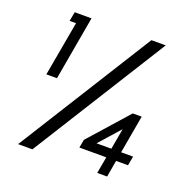

<svg xmlns="http://www.w3.org/2000/svg" viewBox="-139 -936 1064 1072"><g transform="rotate(20 393.5 -400.0)"><path d="M666 -800H581L80 0H165ZM158 -420 225 -800H125L115 -745H153L95 -420ZM568 -99 550 0H609L626 -99H697L707 -154H636L676 -380H623L417 -148L408 -99ZM490 -154 600 -278 578 -154Z"/></g></svg>

Font: Gauge
Style: Italic
Weight: 400
Italic angle: -80°
Designer: Daniel Pimley
Foundry: Daniel Pimley
Version: Version 1.000;PS 001.001;hotconv 1.0.56